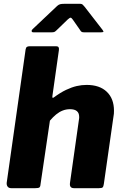

<svg xmlns="http://www.w3.org/2000/svg" viewBox="-20 -984 641 1004"><path d="M39 0Q26 0 20 -8Q14 -16 15 -28L114 -726Q116 -736 121 -739Q126 -742 134 -742H275Q291 -742 288 -722L254 -482Q252 -467 262 -475Q296 -500 325.5 -514Q355 -528 381 -534Q407 -540 433 -540Q501 -540 538.5 -504Q576 -468 576 -405Q576 -397 575.5 -389Q575 -381 573 -372L523 -22Q521 -8 516.5 -4Q512 0 497 0H367Q342 0 346 -28L393 -360Q394 -364 394 -367Q394 -370 394 -373Q394 -393 382 -403Q370 -413 346 -413Q326 -413 308 -406Q290 -399 273.5 -385.5Q257 -372 241 -353L192 -21Q191 -7 185.5 -3.5Q180 0 164 0ZM361 -881Q354 -891 349.5 -891.5Q345 -892 334 -882L275 -825Q268 -818 263 -816.5Q258 -815 249 -815H155Q146 -815 145.5 -821Q145 -827 151 -832L279 -953Q287 -960 294.5 -962Q302 -964 315 -964H399Q409 -964 414 -958Q419 -952 423 -948L516 -828Q523 -819 520 -817Q517 -815 507 -815H419Q410 -815 406 -818Q402 -821 398 -828Z"/></svg>

Font: Libre Franklin Thin ExtraBold
Style: Italic
Weight: 800
Italic angle: -8°
Version: Version 2.000